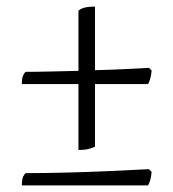

<svg xmlns="http://www.w3.org/2000/svg" viewBox="-20 -510 522 580"><path d="M217 -57V-256H46Q46 -274 50 -282.5Q54 -291 58 -293Q92 -293 132.5 -294Q173 -295 217 -296V-477Q220 -482 232 -486Q244 -490 267 -490V-298Q310 -299 351.5 -301Q393 -303 430 -305L438 -297Q437 -282 433.5 -271Q430 -260 427 -256H267V-67Q262 -64 249.5 -60.5Q237 -57 217 -57ZM46 50Q46 32 50 23.5Q54 15 58 13Q108 13 173 11.5Q238 10 305.5 7Q373 4 430 1L438 9Q437 24 433.5 35Q430 46 427 50Z"/></svg>

Font: Texturina 72pt ExtraLight
Style: Regular
Weight: 200
Designer: Guillermo Torres Carreño
Foundry: Omnibus-Type
Version: Version 1.002; ttfautohint (v1.8.3)